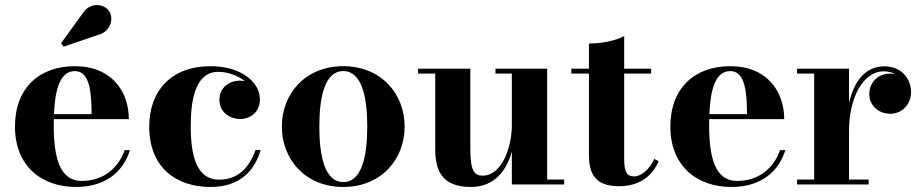

<svg xmlns="http://www.w3.org/2000/svg" viewBox="-20 -733 3658 763"><path d="M369 -594C417 -605 434.5 -657 413.5 -689C395 -717 339 -727.5 309 -680.5L222.5 -561L233 -547.5ZM496.5 -136.5H475.5C450.5 -65 390.5 -14 305.5 -14C214.5 -14 193.5 -111 193.5 -240C193.5 -246.5 193.5 -253 194 -259.5H492C492 -368.5 424.5 -470 277.5 -470C138 -470 39.5 -385 39.5 -230C39.5 -75 143 10 282 10C402 10 470.5 -53 496.5 -136.5ZM277.5 -450.5C339 -450.5 343.5 -359 344 -279.5H194.5C198.5 -375.5 218 -450.5 277.5 -450.5Z M1016 -137H995.5C971.5 -69 927.5 -19 850.5 -19C761 -19 738 -115.5 738 -230C738 -324 751.5 -447.5 847.5 -447.5C883 -447.5 924 -434 953.5 -410.5C947 -411.5 940.5 -412.5 934 -412.5C891 -412.5 852 -384.5 852 -337C852 -284.5 896.5 -260 934 -260C977 -260 1013 -289.5 1013 -338C1013 -409.5 934 -470 817 -470C661 -470 573 -372.5 573 -230C573 -67.5 680 10 816 10C929.5 10 990 -49.5 1016 -137Z M1100 -230C1100 -100 1193 10 1344 10C1495 10 1588 -100 1588 -230C1588 -360 1495 -470 1344 -470C1193 -470 1100 -360 1100 -230ZM1249 -230C1249 -349 1271 -450.5 1344 -450.5C1417.5 -450.5 1439.5 -349 1439.5 -230C1439.5 -111 1417.5 -9.5 1344 -9.5C1271 -9.5 1249 -111 1249 -230Z M1849 -460H1641.5V-440.5H1709.5V-141C1709.5 -54 1737.5 10 1851 10C1946.5 10 1993.5 -57 2014 -130.5V0H2222V-19.5H2154.5V-460H1949V-440.5H2014V-236.5C2014 -145 1973.5 -35 1898 -35C1856.5 -35 1849 -69 1849 -153Z M2597.5 -92.5 2580 -101.5C2560.5 -59 2528.5 -32 2499 -32C2471 -32 2460.5 -50.5 2460.5 -100.5V-440.5H2567.5V-460H2460.5V-590C2425.5 -570 2365.5 -560 2320.5 -560V-460H2250.5V-440.5H2320.5V-116C2320.5 -46.5 2342.5 7 2439.5 7C2522 7 2572 -33.5 2597.5 -92.5Z M3101 -136.5H3080C3055 -65 2995 -14 2910 -14C2819 -14 2798 -111 2798 -240C2798 -246.5 2798 -253 2798.5 -259.5H3096.5C3096.5 -368.5 3029 -470 2882 -470C2742.5 -470 2644 -385 2644 -230C2644 -75 2747.5 10 2886.5 10C3006.5 10 3075 -53 3101 -136.5ZM2882 -450.5C2943.5 -450.5 2948 -359 2948.5 -279.5H2799C2803 -375.5 2822.5 -450.5 2882 -450.5Z M3147.5 -19.5V0H3432V-19.5H3354V-213C3354 -342.5 3408.5 -449.5 3492 -449.5C3509.5 -449.5 3525 -445.5 3538 -438C3531.5 -439.5 3524.5 -440.5 3517.5 -440.5C3469.5 -440.5 3434.5 -406.5 3434.5 -358.5C3434.5 -316 3469 -281 3518 -281C3567 -281 3600.5 -320.5 3600.5 -367C3600.5 -418.5 3563.5 -469.5 3494 -469.5C3417.5 -469.5 3373 -407.5 3354 -323.5V-460H3147.5V-440.5H3215.5V-19.5Z"/></svg>

Font: Bodoni* 11pt
Style: Bold
Weight: 700
Version: Version 2.3